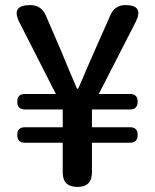

<svg xmlns="http://www.w3.org/2000/svg" viewBox="-20 -736 610 756"><path d="M285 0Q227 0 227 -57V-174H78Q48 -174 48 -205Q48 -235 78 -235H227V-305H78Q48 -305 48 -336Q48 -366 78 -366H200L57 -647Q21 -716 99 -716Q142 -716 160 -676L220 -537Q230 -514 249 -467Q271 -414 283 -387H288Q299 -411 318 -457Q341 -511 353 -537L415 -677Q432 -716 474 -716Q548 -716 514 -649L369 -366H492Q522 -366 522 -336Q522 -305 492 -305H342V-235H492Q522 -235 522 -205Q522 -174 492 -174H432H342V-57Q342 0 285 0Z"/></svg>

Font: GenSenRounded TW M
Style: Regular
Weight: 500
Version: Version 1.501;PS 1;hotconv 16.6.51;makeotf.lib2.5.65220